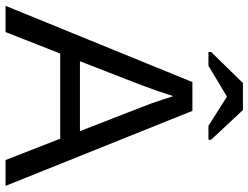

<svg xmlns="http://www.w3.org/2000/svg" viewBox="-124 -790 914 707"><g transform="rotate(90 333.5 -437.0)"><path d="M569.8 0H665L388.7 -688H282.7L2 0H98.6L177.7 -201.2H491.2ZM334.5 -617.7 347.7 -577.1C356.8 -548.8 365.9 -523.4 375 -501L463.4 -273.9H206.1L293.9 -500C309.9 -542.3 321.9 -577 330.1 -604ZM495.1 -756.8 385.7 -874H286.1L171.9 -756.8V-747.1H222.7L335.9 -814.9H336.9L443.8 -747.1H495.1Z"/></g></svg>

Font: Arimo
Style: Regular
Weight: 400
Designer: Steve Matteson
Foundry: Monotype Imaging Inc.
Version: Version 1.32